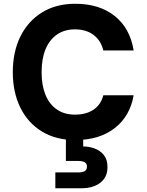

<svg xmlns="http://www.w3.org/2000/svg" viewBox="-20 -732 779 1020"><path d="M380 12Q277 12 202.5 -33.5Q128 -79 88 -160.5Q48 -242 48 -348Q48 -456 88 -537.5Q128 -619 202.5 -665.5Q277 -712 380 -712Q508 -712 589.5 -647Q671 -582 690 -464H529Q516 -517 477 -546.5Q438 -576 378 -576Q322 -576 282 -548Q242 -520 221.5 -469.5Q201 -419 201 -348Q201 -279 221.5 -228.5Q242 -178 282 -150.5Q322 -123 378 -123Q438 -123 477 -149.5Q516 -176 529 -226H690Q671 -115 589.5 -51.5Q508 12 380 12ZM274 268V184H396Q418 184 430 177Q442 170 442 153Q442 137 430 130Q418 123 396 123H330V-4H422V46Q453 46 483 57Q513 68 532 92Q551 116 551 156Q551 195 532 219.5Q513 244 482.5 256Q452 268 417 268Z"/></svg>

Font: DM Sans 9pt Black
Style: Regular
Weight: 900
Version: Version 4.004;gftools[0.9.30]